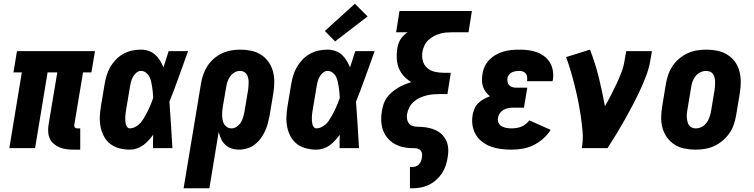

<svg xmlns="http://www.w3.org/2000/svg" viewBox="-20 -794 4040 1029"><path d="M374 8Q354 8 335.5 5.5Q317 3 300 -4Q283 -11 269 -22.5Q255 -34 247.5 -50Q240 -66 238.5 -85Q237 -104 240 -124L287 -406H235L168 0H30L97 -406H52L71 -520H489L470 -406H425L378 -124Q377 -116 381.5 -111Q386 -106 393 -106H410V8Z M676 8Q648 8 620.5 1Q593 -6 572 -22Q551 -38 538 -61.5Q525 -85 519.5 -112Q514 -139 515 -167.5Q516 -196 521 -225L541 -345Q545 -368 552 -391Q559 -414 571.5 -435.5Q584 -457 602 -475.5Q620 -494 642 -506Q664 -518 688 -523Q712 -528 735 -528Q757 -528 777 -521Q797 -514 812 -500.5Q827 -487 837.5 -469.5Q848 -452 856 -433Q863 -455 870 -476.5Q877 -498 884 -520H988Q963 -452 939 -384Q915 -316 888 -249Q893 -187 896.5 -124.5Q900 -62 904 0H800Q800 -18 800 -36Q800 -54 801 -72Q789 -56 776 -41.5Q763 -27 747 -15.5Q731 -4 712.5 2Q694 8 676 8ZM676 -106Q689 -106 701.5 -112Q714 -118 724.5 -127Q735 -136 742.5 -147.5Q750 -159 757 -171Q764 -183 770 -195Q776 -207 781.5 -219.5Q787 -232 792 -244.5Q797 -257 801 -269Q800 -284 799 -298.5Q798 -313 795.5 -327.5Q793 -342 790 -356.5Q787 -371 780.5 -383.5Q774 -396 762 -405Q750 -414 735 -414Q722 -414 710 -403.5Q698 -393 691.5 -380Q685 -367 681.5 -353.5Q678 -340 676 -326L656 -206Q654 -196 653 -186.5Q652 -177 651.5 -167.5Q651 -158 651.5 -148.5Q652 -139 654 -130Q656 -121 661.5 -113.5Q667 -106 676 -106Z M964 215 1057 -345Q1061 -369 1069 -393Q1077 -417 1091 -439Q1105 -461 1125.5 -479Q1146 -497 1169.5 -508Q1193 -519 1218 -523.5Q1243 -528 1267 -528Q1297 -528 1326 -522Q1355 -516 1378.5 -501Q1402 -486 1418.5 -463Q1435 -440 1442.5 -412.5Q1450 -385 1450 -355.5Q1450 -326 1445 -295L1425 -175Q1421 -154 1415.5 -133Q1410 -112 1400.5 -91.5Q1391 -71 1377 -52Q1363 -33 1344.5 -19Q1326 -5 1304 1.5Q1282 8 1261 8Q1240 8 1220.5 1.5Q1201 -5 1187 -18.5Q1173 -32 1165 -49.5Q1157 -67 1152 -87L1102 215ZM1221 -106Q1235 -106 1248.5 -115Q1262 -124 1270.5 -137.5Q1279 -151 1283 -165.5Q1287 -180 1290 -194L1310 -314Q1311 -325 1312 -336Q1313 -347 1312.5 -357.5Q1312 -368 1309.5 -378Q1307 -388 1301.5 -396.5Q1296 -405 1286.5 -409.5Q1277 -414 1266 -414Q1251 -414 1236.5 -405.5Q1222 -397 1213 -384Q1204 -371 1199 -356Q1194 -341 1192 -326L1174 -222Q1172 -209 1171 -197Q1170 -185 1170.5 -173Q1171 -161 1173.5 -149Q1176 -137 1182 -127.5Q1188 -118 1198 -112Q1208 -106 1221 -106Z M1676 8Q1648 8 1620.5 1Q1593 -6 1572 -22Q1551 -38 1538 -61.5Q1525 -85 1519.5 -112Q1514 -139 1515 -167.5Q1516 -196 1521 -225L1541 -345Q1545 -368 1552 -391Q1559 -414 1571.5 -435.5Q1584 -457 1602 -475.5Q1620 -494 1642 -506Q1664 -518 1688 -523Q1712 -528 1735 -528Q1757 -528 1777 -521Q1797 -514 1812 -500.5Q1827 -487 1837.5 -469.5Q1848 -452 1856 -433Q1863 -455 1870 -476.5Q1877 -498 1884 -520H1988Q1963 -452 1939 -384Q1915 -316 1888 -249Q1893 -187 1896.5 -124.5Q1900 -62 1904 0H1800Q1800 -18 1800 -36Q1800 -54 1801 -72Q1789 -56 1776 -41.5Q1763 -27 1747 -15.5Q1731 -4 1712.5 2Q1694 8 1676 8ZM1676 -106Q1689 -106 1701.5 -112Q1714 -118 1724.5 -127Q1735 -136 1742.5 -147.5Q1750 -159 1757 -171Q1764 -183 1770 -195Q1776 -207 1781.5 -219.5Q1787 -232 1792 -244.5Q1797 -257 1801 -269Q1800 -284 1799 -298.5Q1798 -313 1795.5 -327.5Q1793 -342 1790 -356.5Q1787 -371 1780.5 -383.5Q1774 -396 1762 -405Q1750 -414 1735 -414Q1722 -414 1710 -403.5Q1698 -393 1691.5 -380Q1685 -367 1681.5 -353.5Q1678 -340 1676 -326L1656 -206Q1654 -196 1653 -186.5Q1652 -177 1651.5 -167.5Q1651 -158 1651.5 -148.5Q1652 -139 1654 -130Q1656 -121 1661.5 -113.5Q1667 -106 1676 -106ZM1776 -572 1721 -628 1882 -774 1950 -706Z M2177 215V101H2190Q2199 101 2209 97.5Q2219 94 2225.5 86.5Q2232 79 2236 69.5Q2240 60 2241 51Q2243 40 2242 30Q2241 20 2235 13Q2229 6 2219.5 3Q2210 0 2200 0Q2197 0 2194.5 0Q2192 0 2190 0Q2163 0 2138 -6Q2113 -12 2092 -24.5Q2071 -37 2055.5 -56Q2040 -75 2032 -98.5Q2024 -122 2023 -148Q2022 -174 2027 -200Q2030 -219 2036 -237Q2042 -255 2053.5 -271Q2065 -287 2080.5 -300Q2096 -313 2112.5 -323Q2129 -333 2147 -340.5Q2165 -348 2184 -354Q2162 -367 2144.5 -386Q2127 -405 2117.5 -428.5Q2108 -452 2106.5 -479Q2105 -506 2109 -533Q2111 -546 2115 -558.5Q2119 -571 2126 -582.5Q2133 -594 2143 -603.5Q2153 -613 2164 -621H2103L2121 -735H2509L2491 -621H2403Q2386 -621 2369.5 -619.5Q2353 -618 2336 -613Q2319 -608 2303.5 -599.5Q2288 -591 2275 -578.5Q2262 -566 2254.5 -549.5Q2247 -533 2244 -517Q2240 -492 2246 -468.5Q2252 -445 2269 -430Q2286 -415 2309.5 -409.5Q2333 -404 2358 -404H2396L2378 -290H2339Q2321 -290 2302.5 -288.5Q2284 -287 2266 -282.5Q2248 -278 2230.5 -270Q2213 -262 2198 -249Q2183 -236 2174 -219Q2165 -202 2162 -184Q2159 -168 2162.5 -152Q2166 -136 2178 -126.5Q2190 -117 2206.5 -115.5Q2223 -114 2239.5 -113.5Q2256 -113 2271.5 -110Q2287 -107 2302 -101.5Q2317 -96 2330 -88Q2343 -80 2353 -68.5Q2363 -57 2370 -43.5Q2377 -30 2380 -14.5Q2383 1 2382.5 17.5Q2382 34 2379 50Q2376 72 2368.5 94Q2361 116 2348 135.5Q2335 155 2317 171Q2299 187 2278 197Q2257 207 2234.5 211Q2212 215 2190 215Z M2721 8Q2693 8 2665 4.5Q2637 1 2612 -8Q2587 -17 2565.5 -33Q2544 -49 2530.5 -71.5Q2517 -94 2512.5 -121.5Q2508 -149 2513 -178Q2516 -195 2523 -211.5Q2530 -228 2543 -241Q2556 -254 2572.5 -263Q2589 -272 2606 -278Q2593 -288 2583.5 -301Q2574 -314 2568.5 -330Q2563 -346 2563 -363.5Q2563 -381 2566 -398Q2569 -419 2578.5 -439Q2588 -459 2604 -475Q2620 -491 2639.5 -501.5Q2659 -512 2680 -518Q2701 -524 2722 -526Q2743 -528 2763 -528Q2788 -528 2812 -525Q2836 -522 2857.5 -514Q2879 -506 2897.5 -492Q2916 -478 2927.5 -458.5Q2939 -439 2943 -415Q2947 -391 2943 -367Q2942 -365 2942 -363Q2942 -361 2941 -359H2804Q2804 -359 2804.5 -360Q2805 -361 2805 -361Q2806 -372 2805 -382Q2804 -392 2798 -399.5Q2792 -407 2783 -410.5Q2774 -414 2763 -414Q2754 -414 2744 -412.5Q2734 -411 2725 -407Q2716 -403 2709 -395Q2702 -387 2700 -378Q2698 -367 2700 -356Q2702 -345 2709 -337.5Q2716 -330 2726 -327Q2736 -324 2747 -324H2806L2788 -217H2730Q2717 -217 2704 -214.5Q2691 -212 2679 -205.5Q2667 -199 2659 -187.5Q2651 -176 2649 -163Q2646 -149 2651.5 -136.5Q2657 -124 2668.5 -117.5Q2680 -111 2693.5 -108.5Q2707 -106 2721 -106Q2734 -106 2747.5 -108Q2761 -110 2773.5 -115Q2786 -120 2797.5 -129Q2809 -138 2817 -149L2931 -98Q2915 -72 2890.5 -50.5Q2866 -29 2838 -15.5Q2810 -2 2780 3Q2750 8 2721 8Z M3098 0Q3106 -43 3102.5 -85.5Q3099 -128 3093 -169Q3087 -210 3079 -250.5Q3071 -291 3061 -331Q3051 -371 3039.5 -410.5Q3028 -450 3014 -488L3142 -528Q3170 -456 3189 -379.5Q3208 -303 3222 -225Q3239 -254 3254.5 -284Q3270 -314 3284 -344Q3298 -374 3310 -405Q3322 -436 3327 -468L3336 -520H3474L3465 -468Q3458 -427 3442.5 -386.5Q3427 -346 3408.5 -306.5Q3390 -267 3369.5 -228Q3349 -189 3327.5 -151Q3306 -113 3283 -75Q3260 -37 3236 0Z M3707 8Q3707 8 3707 8Q3707 8 3707 8Q3677 8 3648 2Q3619 -4 3595.5 -19Q3572 -34 3555.5 -56.5Q3539 -79 3531 -107Q3523 -135 3523.5 -164.5Q3524 -194 3529 -225L3549 -345Q3553 -369 3561.5 -394Q3570 -419 3585 -441Q3600 -463 3621 -480.5Q3642 -498 3666 -509Q3690 -520 3715.5 -524Q3741 -528 3766 -528Q3766 -528 3766 -528Q3766 -528 3766 -528Q3796 -528 3825 -522Q3854 -516 3878 -501Q3902 -486 3918.5 -463.5Q3935 -441 3942.5 -413Q3950 -385 3950 -355.5Q3950 -326 3945 -295L3925 -175Q3921 -151 3912.5 -126Q3904 -101 3888.5 -79Q3873 -57 3852 -39.5Q3831 -22 3807 -11Q3783 0 3757.5 4Q3732 8 3707 8ZM3709 -106Q3725 -106 3740 -113.5Q3755 -121 3765.5 -134.5Q3776 -148 3781.5 -163.5Q3787 -179 3790 -194L3810 -314Q3811 -325 3812 -336Q3813 -347 3812.5 -357.5Q3812 -368 3809.5 -378.5Q3807 -389 3801 -397.5Q3795 -406 3785 -410Q3775 -414 3764 -414Q3749 -414 3733.5 -406.5Q3718 -399 3707.5 -385.5Q3697 -372 3691.5 -356.5Q3686 -341 3684 -326L3664 -206Q3662 -195 3661 -184Q3660 -173 3661 -162.5Q3662 -152 3664.5 -141.5Q3667 -131 3673 -122.5Q3679 -114 3688.5 -110Q3698 -106 3709 -106Z"/></svg>

Font: Iosevka SS04 Heavy
Style: Italic
Weight: 900
Italic angle: -9°
Monospace: yes
Designer: Belleve Invis
Foundry: Belleve Invis
Version: Version 19.0.0; ttfautohint (v1.8.4)